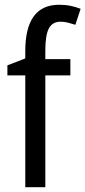

<svg xmlns="http://www.w3.org/2000/svg" viewBox="-20 -785 358 805"><path d="M275 -537H170V-573Q170 -638 185 -666Q200 -694 234 -694Q250 -694 265.5 -690Q281 -686 296 -681L318 -748Q298 -756 276 -760.5Q254 -765 228 -765Q86 -765 86 -571V-540L11 -511V-469H86V0H170V-469H275Z"/></svg>

Font: Noto Sans Display SemiCondensed
Style: Regular
Weight: 400
Width: 4
Designer: Monotype Design team
Foundry: Monotype Imaging Inc.
Version: 1.000